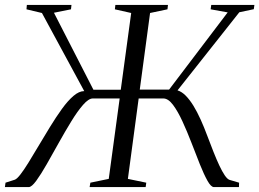

<svg xmlns="http://www.w3.org/2000/svg" viewBox="-32 -763 1058 783"><path d="M-12 0 -9.5 -18 28 -30Q37 -33 51.5 -51.8Q66 -70.5 84.2 -100Q102.5 -129.5 122.5 -163.5Q147 -205 171.8 -245.2Q196.5 -285.5 220.5 -318.8Q244.5 -352 267.5 -371.8Q290.5 -391.5 311.5 -391.5L139 -710L76 -725L77.5 -743H259.5L257.5 -725L188 -711L349 -397H460.5L503 -710L436.5 -725L438.5 -743H653L651 -725L580 -710L538 -397.5H657.5L896.5 -712.5L827 -725L829.5 -743H1005.5L1003 -725.5L944 -713L692 -394.5Q709.5 -389 725.5 -372.8Q741.5 -356.5 756.8 -331.8Q772 -307 786.2 -275.5Q800.5 -244 814 -207.5Q826.5 -174 838.8 -143.2Q851 -112.5 862.5 -88Q874 -63.5 884.5 -48Q895 -32.5 904 -29.5L943 -18L942.5 0H840.5Q828.5 0 814 -26Q799.5 -52 783 -93.2Q766.5 -134.5 748.8 -180.8Q731 -227 712 -268.2Q693 -309.5 673.5 -335.5Q654 -361.5 634 -361.5H533.5L489.5 -33.5L564.5 -18L562 0H333.5L336.5 -18L411.5 -33.5L456 -361.5H346.5Q329.5 -361.5 306.8 -335.5Q284 -309.5 258.8 -268.2Q233.5 -227 207.8 -180.8Q182 -134.5 158.5 -93.2Q135 -52 116 -26Q97 0 85 0Z"/></svg>

Font: Merriweather 144pt Light
Style: Italic
Weight: 300
Italic angle: -7.8°
Version: Version 2.101